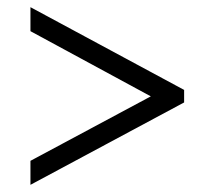

<svg xmlns="http://www.w3.org/2000/svg" viewBox="-20 -626 599 536"><path d="M65 -110V-177L401 -357L65 -539V-606L494 -375V-340Z"/></svg>

Font: Noto Serif Toto
Style: Regular
Weight: 400
Designer: Monotype Design Team
Foundry: Monotype Imaging Inc.
Version: Version 2.001